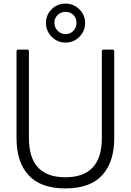

<svg xmlns="http://www.w3.org/2000/svg" viewBox="-20 -1039 729 1069"><path d="M72 -270V-753Q72 -763 82 -763H131Q141 -763 141 -753V-270Q141 -52 344 -52Q547 -52 547 -270V-753Q547 -763 557 -763H606Q616 -763 616 -753V-270Q616 -136 548.5 -63Q481 10 344 10Q207 10 139.5 -63Q72 -136 72 -270ZM236 -911Q236 -956 267.5 -987.5Q299 -1019 345 -1019Q389 -1019 421.5 -987.5Q454 -956 454 -911Q454 -866 422 -834Q390 -802 345 -802Q300 -802 268 -834Q236 -866 236 -911ZM406 -913Q406 -938 389 -955.5Q372 -973 345 -973Q319 -973 301 -955.5Q283 -938 283 -913Q283 -886 301 -867.5Q319 -849 345 -849Q371 -849 388.5 -867.5Q406 -886 406 -913Z"/></svg>

Font: Open Sauce Two Light
Style: Regular
Weight: 300
Designer: Alfredo Marco Pradil
Foundry: Creative Sauce Fz LLC
Version: Version 1.477